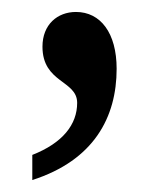

<svg xmlns="http://www.w3.org/2000/svg" viewBox="-20 -147 271 321"><path d="M34 112V154C137 121 175 49 175 -32C175 -92 148 -127 107 -127C76 -127 51 -106 51 -69C51 -8 109 -13 109 25C109 61 85 92 34 112Z"/></svg>

Font: Noto Serif Myanmar Condensed Medium
Style: Regular
Weight: 500
Width: 3
Designer: Ben Mitchell and the Monotype Design Team
Foundry: Monotype Imaging Inc.
Version: Version 2.106